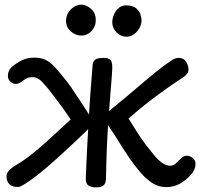

<svg xmlns="http://www.w3.org/2000/svg" viewBox="-20 -796 861 826"><path d="M695 9Q662 9 634.5 -9Q607 -27 583 -55.5Q559 -84 538 -114Q512 -152 489.5 -189Q467 -226 447 -254Q442 -263 439 -275Q436 -287 439 -299.5Q442 -312 452 -321Q481 -344 514.5 -372Q548 -400 582.5 -429.5Q617 -459 650 -486Q683 -513 712 -532Q723 -540 731.5 -543.5Q740 -547 749 -547Q765 -547 774 -538Q783 -529 787 -517.5Q791 -506 791 -497Q791 -487 785 -479Q779 -471 770 -465Q738 -444 699.5 -417Q661 -390 619 -357.5Q577 -325 533 -286Q547 -264 567 -232Q587 -200 609 -171Q626 -149 642.5 -129Q659 -109 676 -96.5Q693 -84 708 -83Q724 -82 734.5 -91.5Q745 -101 758 -114Q763 -119 770.5 -123Q778 -127 785 -126Q797 -126 809.5 -116Q822 -106 821 -89Q821 -78 816 -66.5Q811 -55 802 -45Q780 -20 753.5 -5.5Q727 9 695 9ZM48 8Q36 7 27 1.5Q18 -4 13 -14Q8 -24 8 -37Q8 -49 16 -59Q24 -69 38 -79Q73 -99 107 -125Q141 -151 183 -189Q225 -227 284 -282Q267 -308 250.5 -330.5Q234 -353 210 -385Q182 -421 162.5 -442.5Q143 -464 120 -464Q104 -464 94.5 -459Q85 -454 71 -443Q65 -439 59.5 -437Q54 -435 46 -435Q36 -435 25 -444.5Q14 -454 14 -470Q14 -478 17 -487.5Q20 -497 29 -506Q46 -522 71 -535Q96 -548 128 -548Q158 -548 178 -537.5Q198 -527 216 -507.5Q234 -488 255 -461Q269 -445 288 -417.5Q307 -390 327 -359Q347 -328 363 -303Q372 -290 371 -272Q370 -254 356 -237Q299 -182 256.5 -143Q214 -104 182.5 -77Q151 -50 127.5 -32.5Q104 -15 83 -2Q73 4 67 6.5Q61 9 48 8ZM394 10Q370 10 359 1Q348 -8 349 -31Q354 -153 361 -273Q368 -393 378 -511Q379 -531 389 -539Q399 -547 425 -547Q442 -547 450 -542Q458 -537 460.5 -528Q463 -519 463 -508Q463 -494 460.5 -461Q458 -428 454 -380Q450 -332 446 -274.5Q442 -217 439.5 -155Q437 -93 436 -31Q436 -8 426 1Q416 10 394 10ZM330 -643Q304 -643 284 -661.5Q264 -680 264 -706Q264 -725 273.5 -741Q283 -757 298.5 -766.5Q314 -776 330 -776Q350 -776 371 -758.5Q392 -741 392 -709Q392 -691 383.5 -676Q375 -661 361 -652Q347 -643 330 -643ZM524 -638Q500 -638 481.5 -656.5Q463 -675 463 -700Q463 -716 470 -733Q477 -750 490.5 -761.5Q504 -773 521 -773Q551 -773 565.5 -760.5Q580 -748 584.5 -733Q589 -718 589 -709Q589 -692 580 -675.5Q571 -659 556 -648.5Q541 -638 524 -638Z"/></svg>

Font: Playpen Sans
Style: Regular
Weight: 400
Designer: Laura Meseguer, Veronika Burian, José Scaglione, Kostas Bartsokas, Vera Evstafieva, Tom Grace, Yorlmar Campos
Foundry: TypeTogether
Version: Version 2.000